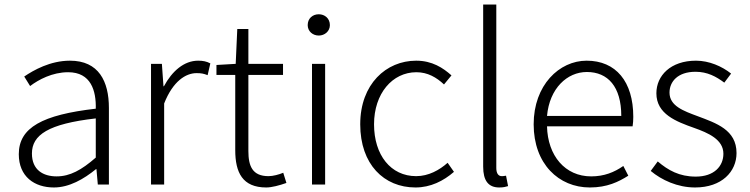

<svg xmlns="http://www.w3.org/2000/svg" viewBox="-20 -815 3311 848"><path d="M218 13C286 13 350 -24 404 -68H406L412 0H461V-338C461 -456 416 -547 289 -547C202 -547 128 -505 87 -477L113 -435C150 -463 211 -496 281 -496C382 -496 405 -414 403 -335C168 -308 63 -252 63 -134C63 -35 132 13 218 13ZM230 -36C171 -36 121 -64 121 -137C121 -219 193 -268 403 -292V-119C340 -64 289 -36 230 -36Z M647 0H705V-358C744 -457 801 -492 848 -492C869 -492 879 -490 897 -483L909 -535C892 -544 876 -547 855 -547C793 -547 740 -501 704 -434H702L695 -533H647Z M1156 13C1180 13 1214 4 1245 -7L1231 -52C1212 -44 1186 -37 1166 -37C1095 -37 1077 -81 1077 -148V-484H1230V-533H1077V-687H1028L1021 -533L936 -528V-484H1019V-152C1019 -53 1051 13 1156 13Z M1358 0H1416V-533H1358ZM1388 -658C1414 -658 1437 -677 1437 -704C1437 -734 1414 -752 1388 -752C1361 -752 1339 -734 1339 -704C1339 -677 1361 -658 1388 -658Z M1815 13C1882 13 1939 -16 1985 -56L1957 -96C1921 -64 1873 -37 1818 -37C1706 -37 1632 -130 1632 -266C1632 -402 1713 -496 1819 -496C1869 -496 1908 -473 1941 -442L1974 -482C1937 -515 1889 -547 1818 -547C1686 -547 1571 -444 1571 -266C1571 -89 1676 13 1815 13Z M2185 13C2204 13 2214 10 2224 7L2215 -39C2204 -37 2200 -37 2196 -37C2182 -37 2172 -48 2172 -73V-795H2114V-79C2114 -17 2137 13 2185 13Z M2585 13C2662 13 2712 -12 2755 -39L2733 -82C2693 -54 2648 -36 2591 -36C2476 -36 2399 -127 2396 -257H2774C2776 -270 2777 -284 2777 -299C2777 -455 2700 -547 2571 -547C2450 -547 2337 -439 2337 -266C2337 -91 2448 13 2585 13ZM2396 -303C2407 -425 2485 -497 2572 -497C2665 -497 2724 -432 2724 -303Z M3050 13C3168 13 3233 -57 3233 -139C3233 -242 3143 -271 3061 -302C2999 -325 2937 -347 2937 -406C2937 -454 2973 -498 3052 -498C3104 -498 3143 -477 3179 -450L3209 -490C3169 -522 3112 -547 3054 -547C2942 -547 2879 -481 2879 -403C2879 -311 2967 -278 3046 -250C3108 -228 3175 -199 3175 -136C3175 -81 3134 -35 3053 -35C2980 -35 2931 -63 2885 -102L2854 -60C2902 -20 2972 13 3050 13Z"/></svg>

Font: Source Han Sans SC Light
Style: Regular
Weight: 300
Designer: Ryoko NISHIZUKA (kana & ideographs); Paul D. Hunt (Latin, Greek & Cyrillic); Wenlong ZHANG (bopomofo); Sandoll Communica
Foundry: Adobe Systems Incorporated
Version: Version 1.004;PS 1.004;hotconv 1.0.82;makeotf.lib2.5.63406